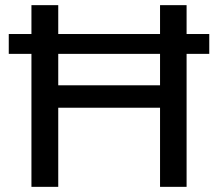

<svg xmlns="http://www.w3.org/2000/svg" viewBox="-20 -725 847 745"><path d="M102 0V-516H14V-593H102V-705H206V-593H601V-705H704V-593H792V-516H704V0H601V-307H206V0ZM206 -394H601V-516H206Z"/></svg>

Font: Nunito Sans 12pt ExtraLight SemiBold
Style: Regular
Weight: 600
Version: Version 3.101;gftools[0.9.27]